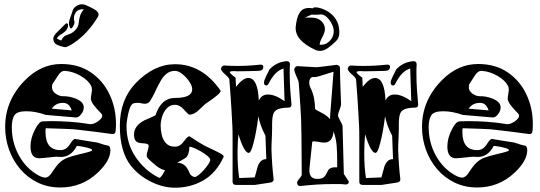

<svg xmlns="http://www.w3.org/2000/svg" viewBox="-20 -862 2515 894"><path d="M261 11Q203 11 155.5 -12Q108 -35 74 -75Q40 -115 22 -165.5Q4 -216 4 -271Q4 -396 98 -490Q172 -564 265 -564Q346 -564 403 -525Q460 -486 490 -422.5Q520 -359 520 -285Q520 -269 518.5 -252.5Q517 -236 501 -238Q421 -249 376.5 -254Q332 -259 324 -260Q316 -261 283 -262Q250 -263 193 -265Q192 -261 192 -256Q192 -251 192 -247Q192 -163 261 -163Q288 -163 304 -188Q322 -217 330 -215Q346 -212 368.5 -208.5Q391 -205 422 -200Q434 -199 450 -193Q466 -187 478 -185Q494 -184 494 -163Q494 -113 434 -57Q361 11 261 11ZM191 -35Q207 -35 223 -60Q242 -90 258 -105Q274 -120 295.5 -128Q317 -136 351 -144Q409 -157 409 -162Q409 -168 393 -172.5Q377 -177 359.5 -180Q342 -183 338 -183Q324 -155 302 -141.5Q280 -128 249 -132Q245 -133 226.5 -131Q208 -129 188.5 -127Q169 -125 163 -125Q122 -125 122 -180Q122 -219 143 -259Q162 -297 179 -297Q189 -297 200 -297.5Q211 -298 221 -298Q260 -298 305 -295Q350 -292 399 -284Q409 -283 422.5 -289Q436 -295 446 -305Q456 -315 456 -323Q456 -329 452 -333Q428 -357 415.5 -374Q403 -391 403 -404Q403 -406 404 -413.5Q405 -421 407 -434Q408 -437 408 -440Q408 -443 408 -445Q408 -456 404 -463Q390 -489 355 -509Q320 -529 284 -532Q266 -534 252 -513Q238 -492 224 -470Q223 -466 222.5 -463Q222 -460 222 -456Q222 -438 239 -426Q256 -414 272 -414Q301 -415 332 -403Q370 -388 370 -362Q370 -345 357.5 -329.5Q345 -314 333 -315L193 -327Q171 -335 148 -339.5Q125 -344 102 -344Q59 -344 47 -325Q35 -306 35 -270Q35 -198 68.5 -137.5Q102 -77 158 -46Q178 -35 191 -35ZM314 -348Q303 -383 274 -383Q239 -383 221 -356ZM278 -643Q239 -652 233 -664Q228 -674 228 -682Q228 -685 230 -691Q234 -699 240 -706Q248 -714 259.5 -725.5Q271 -737 284 -750Q289 -755 292 -753Q297 -751 297 -744Q297 -737 293 -729Q290 -722 283.5 -716Q277 -710 271 -706Q258 -699 253 -694Q248 -689 246 -686Q246 -685 245.5 -685Q245 -685 245 -684Q245 -682 254 -678L265 -673Q270 -684 276.5 -690.5Q283 -697 305 -704Q321 -710 335 -727Q345 -740 346 -753Q348 -771 351 -781.5Q354 -792 355 -795Q363 -812 371 -818Q368 -819 362 -819Q353 -819 343.5 -814Q334 -809 329 -797Q326 -791 325 -786Q324 -781 324 -776Q324 -773 324.5 -770Q325 -767 326 -764Q327 -762 327 -759Q327 -754 324 -746Q313 -723 307 -732Q301 -743 301 -754Q301 -759 302.5 -764Q304 -769 305 -774Q312 -793 315.5 -803.5Q319 -814 319 -815Q326 -829 338 -835.5Q350 -842 362 -842Q373 -842 380 -838Q426 -818 434 -807Q439 -802 439 -795Q439 -790 436 -784Q435 -782 431.5 -776.5Q428 -771 422 -762Q373 -690 308 -652Q300 -648 292.5 -644.5Q285 -641 278 -643ZM319 -815Q319 -815 319 -815Q319 -815 319 -815Z M795 12Q738 12 681.5 -16.5Q625 -45 589 -91Q538 -156 538 -276Q538 -398 612 -475Q697 -563 795 -563Q920 -563 1005 -443Q1007 -441 1007 -438Q1007 -425 936 -378L904 -348Q884 -329 862 -328Q857 -328 837 -351Q817 -374 795 -374Q772 -374 757 -358Q742 -342 735 -319.5Q728 -297 728 -277Q728 -255 733.5 -232.5Q739 -210 753.5 -194.5Q768 -179 795 -179Q819 -179 838 -206Q855 -230 863 -227Q874 -220 891.5 -208.5Q909 -197 934 -183Q955 -173 976 -163Q997 -153 1010.5 -145Q1024 -137 1021 -131Q987 -57 927.5 -22.5Q868 12 795 12ZM722 -34Q726 -34 732 -42Q737 -48 740.5 -55Q744 -62 748 -69Q726 -75 707.5 -90Q689 -105 669 -124Q663 -130 663 -139Q663 -146 668 -161.5Q673 -177 672 -185Q672 -194 642 -195Q620 -196 612 -206Q604 -216 604 -235Q604 -277 653 -302Q666 -307 678.5 -313Q691 -319 704 -325Q730 -406 795 -406Q875 -406 875 -446Q875 -462 861.5 -482Q848 -502 829.5 -517Q811 -532 795 -532Q772 -532 756 -519Q740 -506 729 -487Q718 -468 709 -449Q690 -407 676 -388Q669 -379 654 -379Q651 -379 647 -379.5Q643 -380 638 -381Q632 -383 627 -383Q622 -383 617 -383Q605 -383 598 -379Q589 -373 582.5 -352.5Q576 -332 572.5 -309.5Q569 -287 569 -276Q569 -193 612 -130Q655 -67 719 -35Q720 -35 720.5 -34.5Q721 -34 722 -34ZM887 -38Q894 -38 906 -48Q918 -58 930 -71.5Q942 -85 950.5 -98Q959 -111 959 -117Q959 -125 946.5 -135.5Q934 -146 917 -156Q900 -166 884.5 -172.5Q869 -179 862 -179Q861 -143 847 -129Q846 -128 835.5 -121.5Q825 -115 805 -104Q835 -104 851 -79Q856 -72 859 -65Q862 -58 866 -50Q877 -38 887 -38Z M1079 -1Q1063 -1 1063 -16Q1063 -136 1063 -200.5Q1063 -265 1062 -274Q1061 -294 1058 -348Q1055 -402 1048 -491Q1048 -499 1029 -515Q1011 -531 1009 -540Q1009 -547 1013.5 -552Q1018 -557 1024 -557Q1039 -556 1054 -555.5Q1069 -555 1084 -555Q1137 -555 1191 -561H1194Q1206 -561 1206 -551Q1206 -532 1182 -532Q1167 -531 1143.5 -531Q1120 -531 1088 -530Q1087 -530 1083 -530Q1079 -530 1072 -531Q1050 -531 1050 -526Q1050 -520 1077 -500L1079 -458Q1111 -499 1136 -499Q1181 -499 1185 -393Q1197 -422 1228 -422Q1261 -422 1305 -391L1300 -543Q1278 -536 1261.5 -518.5Q1245 -501 1231 -473Q1227 -464 1220 -464Q1209 -464 1209 -479Q1209 -482 1211 -488Q1216 -502 1235 -539Q1267 -573 1313 -577H1316Q1330 -577 1330 -562Q1329 -551 1329 -540.5Q1329 -530 1329 -519Q1329 -479 1331.5 -444Q1334 -409 1337 -377V-374Q1337 -361 1322 -361Q1289 -360 1273 -353Q1257 -346 1252 -329.5Q1247 -313 1247 -282Q1247 -275 1247 -261.5Q1247 -248 1246 -228Q1245 -208 1244.5 -192.5Q1244 -177 1244 -166Q1245 -131 1247.5 -96.5Q1250 -62 1254 -28V-26Q1254 -15 1239 -12L1167 -1ZM1094 -33 1166 -36Q1170 -49 1173 -61.5Q1176 -74 1180 -87Q1193 -122 1220 -121L1216 -230Q1190 -280 1183 -321Q1182 -311 1178 -284Q1174 -257 1167.5 -226Q1161 -195 1153.5 -172.5Q1146 -150 1138 -150Q1117 -150 1090 -237Q1088 -215 1087 -193.5Q1086 -172 1086 -150Q1086 -116 1088 -87Q1090 -58 1094 -33Z M1471 -625Q1459 -625 1450 -629Q1351 -674 1357 -738Q1365 -816 1403 -823Q1407 -824 1411 -824.5Q1415 -825 1419 -825Q1423 -825 1427 -824.5Q1431 -824 1435 -823Q1440 -828 1449 -828Q1460 -828 1478 -822Q1516 -809 1538 -780.5Q1560 -752 1560 -711Q1560 -686 1546 -672Q1524 -650 1505.5 -637.5Q1487 -625 1471 -625ZM1468 -654Q1495 -651 1514.5 -670.5Q1534 -690 1534 -717Q1534 -732 1525.5 -749.5Q1517 -767 1503.5 -780.5Q1490 -794 1475 -795Q1467 -794 1456 -793.5Q1445 -793 1431 -794Q1418 -789 1397 -778Q1402 -780 1408 -780Q1414 -780 1421 -780Q1426 -780 1431.5 -780Q1437 -780 1443 -779Q1463 -777 1478 -762Q1493 -747 1493 -726Q1493 -719 1489.5 -708.5Q1486 -698 1477 -682Q1470 -669 1468 -654ZM1377 4Q1365 4 1363 -11Q1363 -18 1374 -30.5Q1385 -43 1385 -49Q1384 -276 1382 -307Q1381 -327 1378.5 -369.5Q1376 -412 1371 -476Q1371 -482 1366 -493.5Q1361 -505 1356 -517Q1351 -529 1350 -537Q1350 -544 1354.5 -549Q1359 -554 1365 -554Q1405 -552 1427 -550.5Q1449 -549 1454 -549Q1459 -549 1482.5 -552Q1506 -555 1547 -560Q1553 -560 1558 -556Q1563 -552 1563 -545Q1563 -530 1563.5 -509Q1564 -488 1565 -460Q1566 -430 1567 -409Q1568 -388 1568 -377Q1568 -368 1561 -351Q1554 -334 1554 -324Q1555 -315 1564.5 -299Q1574 -283 1575 -274Q1577 -199 1581 -52L1603 -19Q1604 -18 1604 -16Q1604 -2 1588 -3Q1574 -5 1559.5 -5Q1545 -5 1530 -5Q1460 -5 1379 4ZM1517 -307Q1517 -313 1517 -320Q1517 -327 1518 -334L1533 -528Q1453 -502 1447 -503Q1420 -508 1420 -476Q1420 -465 1424 -457Q1438 -429 1442.5 -403Q1447 -377 1447 -355Q1449 -351 1477 -337Q1503 -324 1517 -307ZM1457 -29Q1480 -29 1489 -38Q1498 -47 1507 -67Q1515 -85 1550 -83V-114Q1550 -149 1547.5 -183.5Q1545 -218 1533 -250Q1529 -198 1489 -198Q1480 -198 1464 -201Q1448 -204 1442 -204Q1438 -204 1434 -202L1421 -79Q1416 -29 1457 -29Z M1669 -1Q1653 -1 1653 -16Q1653 -136 1653 -200.5Q1653 -265 1652 -274Q1651 -294 1648 -348Q1645 -402 1638 -491Q1638 -499 1619 -515Q1601 -531 1599 -540Q1599 -547 1603.5 -552Q1608 -557 1614 -557Q1629 -556 1644 -555.5Q1659 -555 1674 -555Q1727 -555 1781 -561H1784Q1796 -561 1796 -551Q1796 -532 1772 -532Q1757 -531 1733.5 -531Q1710 -531 1678 -530Q1677 -530 1673 -530Q1669 -530 1662 -531Q1640 -531 1640 -526Q1640 -520 1667 -500L1669 -458Q1701 -499 1726 -499Q1771 -499 1775 -393Q1787 -422 1818 -422Q1851 -422 1895 -391L1890 -543Q1868 -536 1851.5 -518.5Q1835 -501 1821 -473Q1817 -464 1810 -464Q1799 -464 1799 -479Q1799 -482 1801 -488Q1806 -502 1825 -539Q1857 -573 1903 -577H1906Q1920 -577 1920 -562Q1919 -551 1919 -540.5Q1919 -530 1919 -519Q1919 -479 1921.5 -444Q1924 -409 1927 -377V-374Q1927 -361 1912 -361Q1879 -360 1863 -353Q1847 -346 1842 -329.5Q1837 -313 1837 -282Q1837 -275 1837 -261.5Q1837 -248 1836 -228Q1835 -208 1834.5 -192.5Q1834 -177 1834 -166Q1835 -131 1837.5 -96.5Q1840 -62 1844 -28V-26Q1844 -15 1829 -12L1757 -1ZM1684 -33 1756 -36Q1760 -49 1763 -61.5Q1766 -74 1770 -87Q1783 -122 1810 -121L1806 -230Q1780 -280 1773 -321Q1772 -311 1768 -284Q1764 -257 1757.5 -226Q1751 -195 1743.5 -172.5Q1736 -150 1728 -150Q1707 -150 1680 -237Q1678 -215 1677 -193.5Q1676 -172 1676 -150Q1676 -116 1678 -87Q1680 -58 1684 -33Z M2202 11Q2144 11 2096.5 -12Q2049 -35 2015 -75Q1981 -115 1963 -165.5Q1945 -216 1945 -271Q1945 -396 2039 -490Q2113 -564 2206 -564Q2287 -564 2344 -525Q2401 -486 2431 -422.5Q2461 -359 2461 -285Q2461 -269 2459.5 -252.5Q2458 -236 2442 -238Q2362 -249 2317.5 -254Q2273 -259 2265 -260Q2257 -261 2224 -262Q2191 -263 2134 -265Q2133 -261 2133 -256Q2133 -251 2133 -247Q2133 -163 2202 -163Q2229 -163 2245 -188Q2263 -217 2271 -215Q2287 -212 2309.5 -208.5Q2332 -205 2363 -200Q2375 -199 2391 -193Q2407 -187 2419 -185Q2435 -184 2435 -163Q2435 -113 2375 -57Q2302 11 2202 11ZM2132 -35Q2148 -35 2164 -60Q2183 -90 2199 -105Q2215 -120 2236.5 -128Q2258 -136 2292 -144Q2350 -157 2350 -162Q2350 -168 2334 -172.5Q2318 -177 2300.5 -180Q2283 -183 2279 -183Q2265 -155 2243 -141.5Q2221 -128 2190 -132Q2186 -133 2167.5 -131Q2149 -129 2129.5 -127Q2110 -125 2104 -125Q2063 -125 2063 -180Q2063 -219 2084 -259Q2103 -297 2120 -297Q2130 -297 2141 -297.5Q2152 -298 2162 -298Q2201 -298 2246 -295Q2291 -292 2340 -284Q2350 -283 2363.5 -289Q2377 -295 2387 -305Q2397 -315 2397 -323Q2397 -329 2393 -333Q2369 -357 2356.5 -374Q2344 -391 2344 -404Q2344 -406 2345 -413.5Q2346 -421 2348 -434Q2349 -437 2349 -440Q2349 -443 2349 -445Q2349 -456 2345 -463Q2331 -489 2296 -509Q2261 -529 2225 -532Q2207 -534 2193 -513Q2179 -492 2165 -470Q2164 -466 2163.5 -463Q2163 -460 2163 -456Q2163 -438 2180 -426Q2197 -414 2213 -414Q2242 -415 2273 -403Q2311 -388 2311 -362Q2311 -345 2298.5 -329.5Q2286 -314 2274 -315L2134 -327Q2112 -335 2089 -339.5Q2066 -344 2043 -344Q2000 -344 1988 -325Q1976 -306 1976 -270Q1976 -198 2009.5 -137.5Q2043 -77 2099 -46Q2119 -35 2132 -35ZM2255 -348Q2244 -383 2215 -383Q2180 -383 2162 -356Z"/></svg>

Font: Moo Lah Lah
Style: Regular
Weight: 400
Designer: Robert E. Leuschke
Foundry: Robert E. Leuschke
Version: Version 1.010; ttfautohint (v1.8.3)